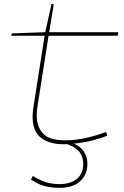

<svg xmlns="http://www.w3.org/2000/svg" viewBox="-20 -685 596 925"><path d="M491 -49 497 -31Q438 -9 383 0.5Q328 10 287 10Q218 10 177.5 -21Q137 -52 137 -124Q137 -145 142 -175L195 -513H34L37 -524L198 -530L228 -665H239L217 -530H550L547 -513H214L161 -175Q159 -163 158 -151Q157 -139 157 -128Q157 -76 186.5 -42.5Q216 -9 294 -9Q344 -9 394.5 -20.5Q445 -32 491 -49ZM129 180 138 163Q173 184 202.5 193Q232 202 266 202Q320 202 350.5 176.5Q381 151 381 106Q381 65 357 40.5Q333 16 276 0H307Q351 7 376 35Q401 63 401 104Q401 157 365.5 188.5Q330 220 269 220Q226 220 193.5 211Q161 202 129 180Z"/></svg>

Font: Georama Extra Expanded Thin
Style: Italic
Weight: 100
Width: 8
Italic angle: -9°
Designer: Jean-Baptiste Levee
Foundry: Production Type
Version: Version 1.000